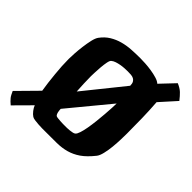

<svg xmlns="http://www.w3.org/2000/svg" viewBox="-239 -983 1195 1195"><g transform="rotate(45 358.5 -385.5)"><path d="M747.1 -730.5 652.3 -625Q657.2 -557.6 658.7 -491.2Q660.2 -424.8 660.2 -357.4Q660.2 -337.9 659.2 -304.7Q658.2 -271.5 654.8 -236.8Q651.4 -202.1 644 -171.4Q636.7 -140.6 625 -126Q585.9 -77.1 550.3 -52.7Q514.6 -28.3 476.1 -17.6Q437.5 -6.8 392.6 -6.3Q347.7 -5.9 289.1 -5.9Q280.3 -5.9 264.2 -5.9Q248 -5.9 230.5 -7.3Q212.9 -8.8 197.8 -10.7Q182.6 -12.7 174.8 -17.6Q161.1 -26.4 147.9 -43.5Q134.8 -60.5 129.9 -75.2L24.4 31.2Q13.7 22.5 5.9 14.6Q-2 6.8 -8.3 -1Q-14.6 -8.8 -19.5 -18.6Q-24.4 -28.3 -30.3 -41L98.6 -171.9Q93.8 -200.2 89.8 -232.9Q85.9 -265.6 82.5 -299.3Q79.1 -333 77.1 -365.7Q75.2 -398.4 75.2 -427.7Q75.2 -445.3 77.1 -477.1Q79.1 -508.8 83.5 -543Q87.9 -577.1 94.7 -606.9Q101.6 -636.7 112.3 -651.4Q136.7 -684.6 168 -703.6Q199.2 -722.7 234.9 -732.4Q270.5 -742.2 309.1 -744.6Q347.7 -747.1 386.7 -747.1Q404.3 -747.1 431.2 -745.6Q458 -744.1 485.8 -739.7Q513.7 -735.4 538.1 -728Q562.5 -720.7 574.2 -709L662.1 -801.8Q692.4 -789.1 710 -772.5Q727.5 -755.9 747.1 -730.5ZM463.9 -581.1Q463.9 -599.6 458 -610.4Q452.1 -621.1 441.9 -626.5Q431.6 -631.8 418.5 -632.8Q405.3 -633.8 389.6 -633.8Q377 -633.8 360.8 -632.8Q344.7 -631.8 328.6 -628.9Q312.5 -626 297.4 -621.1Q282.2 -616.2 271.5 -607.4Q263.7 -601.6 259.3 -579.1Q254.9 -556.6 252.9 -530.8Q251 -504.9 250 -481.9Q249 -459 249 -451.2Q249 -418 250.5 -385.3Q252 -352.5 253.9 -320.3ZM482.4 -443.4 259.8 -173.8Q259.8 -170.9 260.3 -163.1Q260.7 -155.3 262.7 -147Q264.6 -138.7 268.1 -131.8Q271.5 -125 276.4 -123Q281.2 -121.1 291.5 -120.1Q301.8 -119.1 313.5 -118.2Q325.2 -117.2 335.9 -117.2Q346.7 -117.2 352.5 -117.2Q360.4 -117.2 371.6 -117.2Q382.8 -117.2 394 -118.7Q405.3 -120.1 416 -122.1Q426.8 -124 432.6 -128.9Q441.4 -135.7 448.7 -158.2Q456.1 -180.7 461.4 -211.4Q466.8 -242.2 470.7 -277.3Q474.6 -312.5 477.1 -345.2Q479.5 -377.9 481 -404.3Q482.4 -430.7 482.4 -443.4Z"/></g></svg>

Font: Slackey
Style: Regular
Weight: 400
Designer: Squid
Foundry: Font Diner, Inc DBA Sideshow
Version: Version 1.000